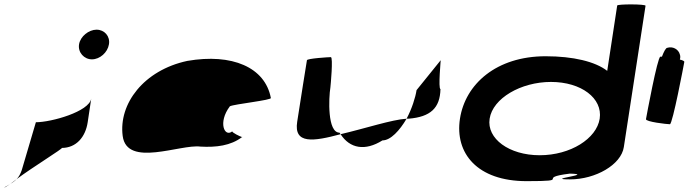

<svg xmlns="http://www.w3.org/2000/svg" viewBox="-57 -810 3110 867"><path d="M-37 36C-37 38 -27 32 -11 21C-20 26 -29 31 -37 36ZM-11 21C-1 15 9 8 18 -1C7 7 -3 15 -11 21ZM18 -1C87 -53 232 -142 222 -142C287 -142 329 -191 339 -258L355 -365C346 -306 175 -258 105 -258L41 -41C35 -24 28 -11 18 -1ZM300 -610C294 -573 323 -542 358 -542C394 -542 429 -573 435 -610C441 -646 415 -676 379 -676C344 -676 306 -646 300 -610Z M497 -196C516 -52 758 -160 848 -148C919 -144 985 -152 1036 -191C1028 -193 989 -212 992 -217C957 -188 926 -257 981 -330C1000 -340 1174 -358 1166 -368C1140 -506 991 -570 789 -535C592 -493 478 -341 497 -196ZM992 -217V-218ZM1037 -192 1036 -191C1038 -191 1038 -191 1037 -190Z M1285 -260C1269 -158 1358 -171 1481 -204C1480 -206 1477 -209 1476 -211C1421 -211 1427 -366 1435 -416C1436 -424 1448 -552 1437 -552C1427 -552 1330 -546 1329 -538C1329 -538 1297 -340 1285 -260ZM1481 -204C1523 -139 1592 -127 1670 -176C1707 -176 1748 -221 1779 -274C1713 -270 1592 -230 1481 -204ZM1779 -274H1788C1887 -282 1930 -322 1932 -408C1921 -408 1934 -546 1933 -538L1824 -403C1819 -370 1803 -319 1779 -274Z M2020 -274C1996 -118 2098 8 2321 8C2537 8 2355 -6 2516 -26C2635 -23 2395 0 2517 0C2632 0 2748 -66 2760 -146L2858 -784C2859 -792 2731 -792 2730 -785L2685 -490C2631 -532 2531 -556 2407 -556C2184 -556 2044 -430 2020 -274ZM2154 -274C2168 -366 2295 -440 2431 -440C2568 -440 2665 -366 2651 -274C2637 -184 2519 -109 2380 -109C2242 -109 2140 -184 2154 -274Z M2860 -272C2858 -260 2955 -249 2968 -249C2980 -249 3031 -518 3033 -530C3034 -534 3026 -538 3013 -541C3015 -548 3016 -556 3013 -564C3007 -588 2980 -602 2956 -594C2950 -594 2941 -578 2932 -554H2925C2912 -554 2862 -284 2860 -272Z"/></svg>

Font: Ampere
Style: SuExtIta
Weight: 400
Version: Version 1